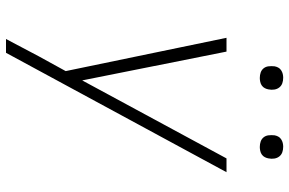

<svg xmlns="http://www.w3.org/2000/svg" viewBox="-182 -567 964 640"><g transform="rotate(90 300.0 -247.0)"><path d="M110 215Q124 188 138.5 161Q153 134 167 107L217 16L106 -520H152L248 -39L508 -520H554L156 215ZM470 -631Q460 -631 451.5 -634Q443 -637 437.5 -644Q432 -651 431 -660.5Q430 -670 431 -680Q432 -686 435 -692Q438 -698 444 -702Q450 -706 456.5 -707.5Q463 -709 469 -709Q479 -709 487.5 -706Q496 -703 501.5 -696Q507 -689 508.5 -679.5Q510 -670 508 -660Q507 -654 504 -648Q501 -642 495.5 -638Q490 -634 483 -632.5Q476 -631 470 -631ZM240 -631Q230 -631 221.5 -634Q213 -637 207.5 -644Q202 -651 201 -660.5Q200 -670 201 -680Q202 -686 205 -692Q208 -698 214 -702Q220 -706 226.5 -707.5Q233 -709 239 -709Q249 -709 257.5 -706Q266 -703 271.5 -696Q277 -689 278.5 -679.5Q280 -670 278 -660Q277 -654 274 -648Q271 -642 265.5 -638Q260 -634 253 -632.5Q246 -631 240 -631Z"/></g></svg>

Font: Iosevka Aile Extralight
Style: Italic
Weight: 200
Italic angle: -9°
Designer: Belleve Invis
Foundry: Belleve Invis
Version: Version 31.1.0; ttfautohint (v1.8.4)